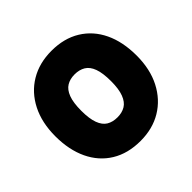

<svg xmlns="http://www.w3.org/2000/svg" viewBox="-174 -893 1087 1087"><g transform="rotate(-45 369.5 -350.0)"><path d="M368 9Q267 9 194.5 -35.5Q122 -80 83.5 -161Q45 -242 45 -351Q45 -460 86 -540.5Q127 -621 200.5 -665Q274 -709 372 -709Q472 -709 544.5 -664.5Q617 -620 655.5 -539.5Q694 -459 694 -349Q694 -240 652.5 -159.5Q611 -79 538 -35Q465 9 368 9ZM370 -178Q407 -178 433.5 -194Q460 -210 474.5 -248Q489 -286 489 -349Q489 -414 475 -452Q461 -490 434 -506Q407 -522 370 -522Q333 -522 306.5 -506Q280 -490 265.5 -452Q251 -414 251 -349Q251 -286 265 -248Q279 -210 305.5 -194Q332 -178 370 -178Z"/></g></svg>

Font: REM ExtraBold
Style: Regular
Weight: 800
Designer: Octavio Pardo
Foundry: Ashler Design
Version: Version 1.005;gftools[0.9.28]